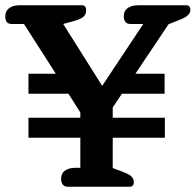

<svg xmlns="http://www.w3.org/2000/svg" viewBox="-38 -709 743 729"><path d="M194 -30Q194 -51 209 -61.5Q224 -72 250 -72H267V-186H70V-262H267V-282L222 -353H70V-429H174L53 -618H6Q-18 -618 -18 -647Q-18 -667 -3.5 -678Q11 -689 36 -689H273Q289 -689 289 -670Q289 -654 279 -645.5Q269 -637 249 -631L202 -618L350 -383L506 -618H457Q445 -618 438.5 -625.5Q432 -633 432 -647Q432 -668 447 -678.5Q462 -689 488 -689H668Q685 -689 685 -672Q685 -651 652 -637L602 -617L476 -429H587V-353H425L390 -301V-262H588V-186H390V-71L432 -55Q453 -47 461.5 -38.5Q470 -30 470 -17Q470 0 454 0H219Q207 0 200.5 -8Q194 -16 194 -30Z"/></svg>

Font: Maitree SemiBold
Style: Regular
Weight: 600
Designer: CadsonDemak Team
Foundry: CadsonDemak
Version: Version 1.001